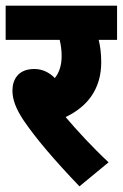

<svg xmlns="http://www.w3.org/2000/svg" viewBox="-20 -642 434 679"><path d="M364 -68C307 -121 252 -181 212 -228C290 -265 338 -328 338 -422C338 -455 334 -481 329 -501H394V-622H0V-501H191C195 -485 198 -465 198 -444C198 -412 190 -386 174 -366C153 -387 129 -398 101 -398C45 -398 24 -361 24 -322C24 -290 36 -258 63 -217C105 -155 170 -78 261 17Z"/></svg>

Font: Noto Sans Devanagari UI Condensed ExtraBold
Style: Regular
Weight: 800
Width: 3
Designer: Jelle Bosma - Monotype Design Team
Foundry: Monotype Imaging Inc.
Version: Version 2.004